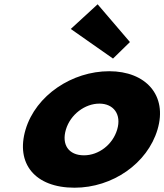

<svg xmlns="http://www.w3.org/2000/svg" viewBox="-20 -860 766 895"><path d="M435.1 -840 309.9 -725 506.8 -587 585.7 -664ZM99.2 -256C146.9 -416 316.2 -528 489.2 -528C659.2 -528 761.9 -416 714.2 -256C667.2 -98 504.5 15 327.5 15C142.5 15 52.2 -98 99.2 -256ZM287.2 -256C266.4 -186 299.5 -136 371.5 -136C440.5 -136 505.4 -186 526.2 -256C547.4 -327 509.3 -377 443.3 -377C376.3 -377 308.4 -327 287.2 -256Z"/></svg>

Font: Hussar
Style: BdOblThree
Weight: 700
Foundry: Cannot Into Space Fonts
Version: Version 2.00